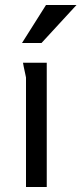

<svg xmlns="http://www.w3.org/2000/svg" viewBox="-20 -748 326 768"><path d="M167 0H84V-438Q84 -439 81 -452.5Q78 -466 75 -480.5Q72 -495 72 -497H167ZM146 -576H68L164 -728H286Z"/></svg>

Font: Rosario
Style: Regular
Weight: 400
Designer: Hector Gatti
Foundry: Omnibus-Type
Version: Version 1.004